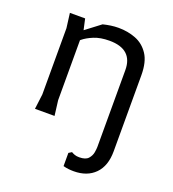

<svg xmlns="http://www.w3.org/2000/svg" viewBox="-136 -628 866 959"><g transform="rotate(20 297.0 -148.0)"><path d="M331 -523Q380 -523 422.5 -506.5Q465 -490 491.5 -450Q518 -410 518 -339V0H434V-336Q434 -391 403 -419Q372 -447 310 -447Q262 -447 228 -433Q194 -419 173 -401.5Q152 -384 141 -372V-430L249 -512Q269 -517 289.5 -520Q310 -523 331 -523ZM76 -510H157L170 -451V-80L180 0H76L86 -80V-432ZM324 140Q332 145 342 148.5Q352 152 366 152Q400 152 414 136Q428 120 431 101Q434 82 434 73V-50H518V65Q518 143 476.5 185Q435 227 364 227Q350 227 336 225.5Q322 224 308 220V150Z"/></g></svg>

Font: AR One Sans
Style: Regular
Weight: 400
Designer: Niteesh Yadav
Foundry: Niteesh Yadav
Version: Version 1.001;gftools[0.9.33]